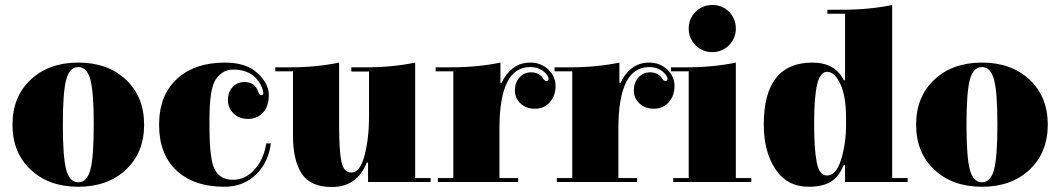

<svg xmlns="http://www.w3.org/2000/svg" viewBox="-20 -739 4252 770"><path d="M485 -58.5Q412 10 294 10Q176 10 103 -58.5Q30 -127 30 -239Q30 -351 103 -419.5Q176 -488 294 -488Q412 -488 485 -419.5Q558 -351 558 -239Q558 -127 485 -58.5ZM342.5 -58.5Q356 -109 356 -239Q356 -369 342.5 -419.5Q329 -470 294 -470Q259 -470 245.5 -419.5Q232 -369 232 -239Q232 -109 245.5 -58.5Q259 -8 294 -8Q329 -8 342.5 -58.5Z M1046 -154 1048 -164H1066Q1057 -87 1006 -38.5Q955 10 880 10Q758 10 688 -55Q618 -120 618 -238.5Q618 -357 689.5 -422.5Q761 -488 882 -488Q967 -488 1012.5 -446Q1058 -404 1058 -358Q1058 -312 1034.5 -287Q1011 -262 975 -262Q939 -262 916.5 -284Q894 -306 894 -337.5Q894 -369 912.5 -389.5Q931 -410 961 -410Q1003 -410 1016 -370Q1020 -357 1027 -357Q1036 -357 1036 -367Q1036 -370 1034 -378Q1006 -460 915 -460Q888 -460 869 -445.5Q850 -431 840.5 -412Q831 -393 826 -360Q820 -319 820 -258Q820 -197 821.5 -166Q823 -135 828 -104Q833 -73 843 -56Q865 -18 914 -18Q963 -18 999 -57Q1035 -96 1046 -154Z M1645 -25H1707V-9H1456V-87H1451Q1412 11 1311 11Q1225 11 1190 -42.5Q1155 -96 1155 -195V-453H1084V-469H1144Q1249 -469 1340 -488V-237Q1340 -136 1349 -91.5Q1358 -47 1389 -47Q1424 -47 1442 -115.5Q1460 -184 1460 -272V-452H1389V-469H1449Q1554 -469 1645 -488Z M1987 -407H1992Q2008 -443 2037 -465.5Q2066 -488 2107.5 -488Q2149 -488 2178.5 -460.5Q2208 -433 2208 -394Q2208 -355 2185 -329Q2162 -303 2126 -303Q2090 -303 2067.5 -324Q2045 -345 2045 -376.5Q2045 -408 2063.5 -428.5Q2082 -449 2110 -449Q2138 -449 2155 -429Q2163 -414 2171.5 -414Q2180 -414 2180 -423Q2180 -429 2174 -438Q2150 -470 2106 -470Q1983 -470 1983 -224V-25H2058V-9H1736V-25H1798V-453H1727V-469H1787Q1896 -469 1987 -488Z M2464 -407H2469Q2485 -443 2514 -465.5Q2543 -488 2584.5 -488Q2626 -488 2655.5 -460.5Q2685 -433 2685 -394Q2685 -355 2662 -329Q2639 -303 2603 -303Q2567 -303 2544.5 -324Q2522 -345 2522 -376.5Q2522 -408 2540.5 -428.5Q2559 -449 2587 -449Q2615 -449 2632 -429Q2640 -414 2648.5 -414Q2657 -414 2657 -423Q2657 -429 2651 -438Q2627 -470 2583 -470Q2460 -470 2460 -224V-25H2535V-9H2213V-25H2275V-453H2204V-469H2264Q2373 -469 2464 -488Z M2742 -453H2671V-469H2731Q2840 -469 2931 -488V-25H2993V-9H2680V-25H2742ZM2836.5 -530Q2797 -530 2769.5 -557.5Q2742 -585 2742 -624.5Q2742 -664 2769.5 -691.5Q2797 -719 2837 -719Q2877 -719 2904 -691.5Q2931 -664 2931 -624.5Q2931 -585 2903.5 -557.5Q2876 -530 2836.5 -530Z M3558 -25H3620V-9H3369V-78H3364Q3345 -30 3311.5 -10Q3278 10 3224 10Q3136 10 3089.5 -61Q3043 -132 3043 -239Q3043 -488 3238 -488Q3329 -488 3364 -417H3369V-684H3298V-700H3358Q3467 -700 3558 -719ZM3373 -239V-266Q3373 -354 3350 -402.5Q3327 -451 3297 -451Q3269 -451 3257 -400Q3245 -349 3245 -244.5Q3245 -140 3255.5 -87.5Q3266 -35 3297 -35Q3333 -35 3353 -98.5Q3373 -162 3373 -239Z M4109 -58.5Q4036 10 3918 10Q3800 10 3727 -58.5Q3654 -127 3654 -239Q3654 -351 3727 -419.5Q3800 -488 3918 -488Q4036 -488 4109 -419.5Q4182 -351 4182 -239Q4182 -127 4109 -58.5ZM3966.5 -58.5Q3980 -109 3980 -239Q3980 -369 3966.5 -419.5Q3953 -470 3918 -470Q3883 -470 3869.5 -419.5Q3856 -369 3856 -239Q3856 -109 3869.5 -58.5Q3883 -8 3918 -8Q3953 -8 3966.5 -58.5Z"/></svg>

Font: Elsie Swash Caps Black
Style: Regular
Weight: 900
Designer: Alejandro Inler
Foundry: Alejandro Inler
Version: 1.003